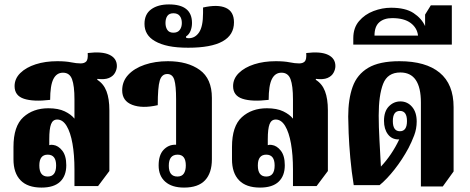

<svg xmlns="http://www.w3.org/2000/svg" viewBox="-20 -838 2126 869"><path d="M168 11Q105 11 73 -22Q41 -55 41 -117V-173Q41 -267 85.5 -307.5Q130 -348 199 -348Q244 -348 273 -334Q302 -320 317 -301V-388Q317 -450 306 -479.5Q295 -509 265 -509Q236 -509 221.5 -480Q207 -451 207 -386Q131 -377 88.5 -391Q46 -405 46 -448Q46 -482 72 -507.5Q98 -533 141.5 -547Q185 -561 239 -561Q277 -561 301.5 -556Q326 -551 345 -551Q362 -551 370.5 -560Q379 -569 377 -598Q442 -606 475.5 -590Q509 -574 509 -539Q509 -524 500.5 -508.5Q492 -493 473 -485Q454 -477 421 -481L420 -477Q449 -459 462 -425Q475 -391 475 -339V-64L424 4H317V-71Q317 -137 308 -188Q299 -239 281.5 -268Q264 -297 239 -297Q219 -297 211 -276Q203 -255 203 -208V-181Q211 -184 221 -182Q244 -179 262 -156Q280 -133 280 -90Q280 -42 252 -15.5Q224 11 168 11ZM196 -39Q234 -39 234 -89Q234 -138 196 -138Q158 -138 158 -89Q158 -39 196 -39Z M813 11Q758 11 728 -15.5Q698 -42 698 -89Q698 -136 720 -159.5Q742 -183 773 -183H777V-389Q777 -450 769 -476.5Q761 -503 737 -503Q712 -503 703 -473Q694 -443 694 -362Q624 -346 578.5 -363.5Q533 -381 533 -429Q533 -470 560.5 -499.5Q588 -529 635 -545Q682 -561 740 -561Q829 -561 884 -521.5Q939 -482 939 -395V-117Q939 -55 908 -22Q877 11 813 11ZM783 -39Q803 -39 812 -52.5Q821 -66 821 -89Q821 -138 784 -138Q744 -138 744 -88Q744 -39 783 -39Z M832 -622Q780 -622 743.5 -629.5Q707 -637 681 -652Q634 -679 634 -730Q634 -774 664.5 -796Q695 -818 745 -818Q849 -818 849 -734Q849 -715 842.5 -698.5Q836 -682 822 -673V-668Q825 -665 834 -665Q863 -665 881 -691.5Q899 -718 899 -779V-804Q965 -819 1002 -802.5Q1039 -786 1039 -737Q1039 -622 832 -622ZM765 -690Q784 -690 793.5 -702.5Q803 -715 803 -734Q803 -754 793.5 -766Q784 -778 765 -778Q746 -778 737.5 -766Q729 -754 729 -734Q729 -715 737.5 -702.5Q746 -690 765 -690Z M1157 11Q1094 11 1062 -22Q1030 -55 1030 -117V-173Q1030 -267 1074.5 -307.5Q1119 -348 1188 -348Q1233 -348 1262 -334Q1291 -320 1306 -301V-388Q1306 -450 1295 -479.5Q1284 -509 1254 -509Q1225 -509 1210.5 -480Q1196 -451 1196 -386Q1120 -377 1077.5 -391Q1035 -405 1035 -448Q1035 -482 1061 -507.5Q1087 -533 1130.5 -547Q1174 -561 1228 -561Q1266 -561 1290.5 -556Q1315 -551 1334 -551Q1351 -551 1359.5 -560Q1368 -569 1366 -598Q1431 -606 1464.5 -590Q1498 -574 1498 -539Q1498 -524 1489.5 -508.5Q1481 -493 1462 -485Q1443 -477 1410 -481L1409 -477Q1438 -459 1451 -425Q1464 -391 1464 -339V-64L1413 4H1306V-71Q1306 -137 1297 -188Q1288 -239 1270.5 -268Q1253 -297 1228 -297Q1208 -297 1200 -276Q1192 -255 1192 -208V-181Q1200 -184 1210 -182Q1233 -179 1251 -156Q1269 -133 1269 -90Q1269 -42 1241 -15.5Q1213 11 1157 11ZM1185 -39Q1223 -39 1223 -89Q1223 -138 1185 -138Q1147 -138 1147 -89Q1147 -39 1185 -39Z M1885 6V-374Q1885 -510 1792 -510Q1734 -510 1714 -458.5Q1694 -407 1694 -315Q1694 -266 1697.5 -203Q1701 -140 1704 -84Q1753 -136 1787 -207H1783Q1753 -207 1735.5 -230.5Q1718 -254 1718 -291Q1718 -334 1740 -356.5Q1762 -379 1792 -379Q1824 -379 1845 -354.5Q1866 -330 1866 -288Q1866 -255 1854.5 -225Q1843 -195 1829 -168Q1801 -116 1766 -71.5Q1731 -27 1698 0H1581Q1571 -61 1565.5 -123Q1560 -185 1558 -235Q1556 -285 1556 -310Q1556 -389 1576 -445Q1596 -501 1646.5 -531Q1697 -561 1788 -561Q1907 -561 1970 -509Q2033 -457 2033 -353V-62L1984 6ZM1790 -244Q1822 -244 1822 -290Q1822 -336 1790 -336Q1758 -336 1758 -290Q1758 -244 1790 -244Z M1579 -636V-665Q1579 -712 1605 -742.5Q1631 -773 1670.5 -788Q1710 -803 1750 -803Q1815 -803 1851.5 -779Q1888 -755 1904 -720V-772L1930 -814H2025V-636ZM1675 -677H1872Q1868 -712 1838.5 -734Q1809 -756 1755 -756Q1718 -756 1696.5 -737Q1675 -718 1675 -677Z"/></svg>

Font: Noto Serif Thai ExtraCondensed Black
Style: Regular
Weight: 900
Width: 2
Designer: Monotype Design Team
Foundry: Monotype Imaging Inc.
Version: Version 2.002; ttfautohint (v1.8.4.7-5d5b)